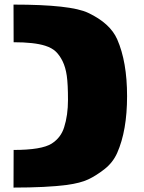

<svg xmlns="http://www.w3.org/2000/svg" viewBox="-20 -765 641 852"><path d="M180.7 -562Q131.8 -577.6 40.5 -577.6L40 -744.6Q294.9 -744.6 371.1 -708Q468.3 -662.1 500 -590.8Q543.9 -490.7 543.9 -338.4Q543.9 -185.5 500 -86.4Q481 -43.5 443.4 -14.2Q405.8 15.1 371.3 31.2Q336.9 47.4 276.4 55.7Q186 67.4 40 67.4L40.5 -99.6Q165 -99.6 209.5 -127.9Q250.5 -154.3 264.6 -200.2Q281.7 -253.4 281.7 -322Q281.7 -390.6 276.4 -428.5Q271 -466.3 257.8 -493.2Q244.6 -520 227.3 -536.4Q210 -552.7 180.7 -562Z"/></svg>

Font: Nosifer Caps
Style: Regular
Weight: 800
Version: Version 001.002